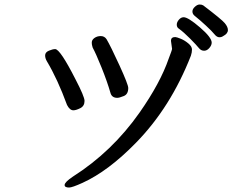

<svg xmlns="http://www.w3.org/2000/svg" viewBox="-20 -818 1040 856"><path d="M307.1 -326.2Q291 -326.2 278.8 -350.1Q236.8 -464.8 189 -544.9Q181.2 -558.1 181.2 -570.8Q181.2 -585 198 -592Q214.8 -599.1 226.1 -599.1Q248 -599.1 315.9 -465.8Q356.9 -387.2 356.9 -368.2Q356.9 -345.2 337.9 -335.7Q318.8 -326.2 307.1 -326.2ZM288.1 18.1Q268.1 18.1 268.1 6.8Q268.1 -5.9 305.2 -30.8Q480 -142.1 602.1 -315.9Q694.8 -448.2 731.9 -556.2Q747.1 -595.2 747.1 -600.1L742.2 -636.2Q742.2 -652.8 761.2 -652.8Q767.1 -652.8 785.2 -645.5Q803.2 -638.2 819.6 -624.5Q835.9 -610.8 835.9 -597.2Q835.9 -584 831.1 -569.8Q741.2 -339.8 585.9 -181.2Q462.9 -55.2 348.1 -2.9Q301.8 18.1 288.1 18.1ZM502.9 -381.8Q478 -381.8 472.2 -404.8Q458 -454.1 433.1 -516.1Q408.2 -578.1 393.1 -606Q392.1 -610.8 390.6 -615.5Q389.2 -620.1 389.2 -628.9Q389.2 -640.1 401.1 -648.7Q413.1 -657.2 429.2 -657.2Q445.8 -657.2 455.1 -643.1Q473.1 -612.8 512.5 -526.9Q551.8 -440.9 551.8 -425.8Q551.8 -397.9 532 -389.9Q512.2 -381.8 502.9 -381.8ZM890.1 -591.8Q876 -591.8 866.5 -604Q856.9 -616.2 827.9 -645.5Q798.8 -674.8 777.8 -689.9Q768.1 -695.8 768.1 -708Q768.1 -719.2 777.6 -730.2Q787.1 -741.2 798.8 -741.2Q818.8 -741.2 871.3 -696Q923.8 -650.9 923.8 -627.9Q923.8 -616.2 913.3 -604Q902.8 -591.8 890.1 -591.8ZM958 -651.9Q946.8 -651.9 936.3 -665Q925.8 -678.2 898.4 -703.6Q871.1 -729 847.2 -748Q837.9 -755.9 837.9 -766.8Q837.9 -777.8 848.9 -787.8Q859.9 -797.9 869.9 -797.9Q879.9 -797.9 886.2 -793.9Q967.8 -731.9 981.9 -715.1Q996.1 -698.2 996.1 -684.1Q996.1 -668 975.1 -657.2Q967.8 -651.9 958 -651.9Z"/></svg>

Font: LXGW WenKai Screen
Style: Regular
Weight: 400
Designer: LXGW / Fontworks Inc.
Foundry: LXGW / Fontworks Inc.
Version: Version 1.510;January 18,2025